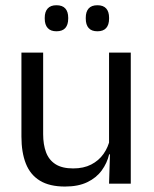

<svg xmlns="http://www.w3.org/2000/svg" viewBox="-20 -684 573 715"><path d="M59.8 -488.2H140.7V-184.5Q140.7 -145.8 151.4 -117Q162.1 -88.3 186.6 -72.6Q211.2 -56.8 252.5 -56.8Q291.5 -56.8 319.6 -71.3Q347.7 -85.7 365.4 -110.7Q383.1 -135.6 389.6 -166.8L404.1 -109.3H386.5Q378.8 -76.7 358.8 -49.2Q338.8 -21.8 305.1 -5.6Q271.4 10.7 222.1 10.7Q164.4 10.7 128.6 -11.2Q92.8 -33 76.3 -74.7Q59.8 -116.3 59.8 -175.7ZM386.1 -488.2H467V0H386.1L389.7 -117.2L386.1 -121.9ZM190.1 -567.5Q168.5 -567.5 157.6 -579.7Q146.6 -591.9 146.6 -614.6V-618Q146.6 -640.4 157.6 -652.4Q168.5 -664.5 190.1 -664.5Q212.5 -664.5 223.2 -652.4Q234 -640.4 234 -618V-614.6Q234 -591.9 223.2 -579.7Q212.5 -567.5 190.1 -567.5ZM342.8 -567.5Q320.8 -567.5 310.1 -579.7Q299.4 -591.9 299.4 -614.6V-618Q299.4 -640.4 310.1 -652.4Q320.8 -664.5 342.8 -664.5Q364.7 -664.5 375.5 -652.4Q386.2 -640.4 386.2 -618V-614.6Q386.2 -591.9 375.5 -579.7Q364.7 -567.5 342.8 -567.5Z"/></svg>

Font: Anek Devanagari Medium
Style: Regular
Weight: 500
Designer: Kailash Malviya (Devanagari) & Yesha Goshar (Latin)
Foundry: Ek Type
Version: Version 1.003